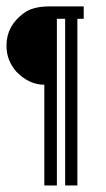

<svg xmlns="http://www.w3.org/2000/svg" viewBox="-20 -570 326 590"><path d="M130.9 -550.3H237.3V-512.2H217.8V0H180.2V-512.2H153.8L154.8 -510.7V0H116.2V-309.6Q69.8 -309.6 30.8 -349.1Q0 -384.3 0 -428.2V-430.7Q0 -490.2 52.7 -529.3Q80.6 -550.3 130.9 -550.3Z"/></svg>

Font: Aswaq
Style: Regular
Weight: 400
Designer: Husham Jawad
Version: Version 1.000;November 3, 2021;FontCreator 14.0.0.2814 32-bi